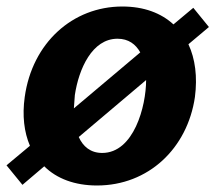

<svg xmlns="http://www.w3.org/2000/svg" viewBox="-23 -560 662 590"><path d="M571 -536 510 -485C472 -520 419 -540 353 -540C200 -540 76 -428 53 -262C45 -205 51 -154 69 -112L-3 -52L46 8L113 -49C151 -11 207 10 275 10C433 10 553 -104 576 -262C584 -324 577 -379 556 -424L619 -477ZM207 -268C219 -348 260 -441 338 -441C372 -441 394 -424 408 -399L204 -227C205 -240 206 -254 207 -268ZM291 -90C255 -90 232 -110 219 -139L426 -314C426 -233 388 -90 291 -90Z"/></svg>

Font: Cheyenne Sans
Style: Bold Italic
Weight: 700
Italic angle: -8.13011°
Designer: The Public Sans project authors (U.S. Web Design System), Libre Franklin designed by Pablo Impallari and Rodrigo Fuenzal
Foundry: The Cheyenne Sans Project Authors
Version: Version 2.007